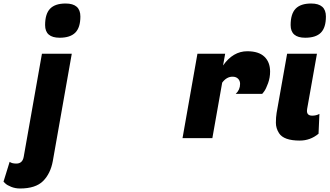

<svg xmlns="http://www.w3.org/2000/svg" viewBox="-147 -787 1879 1094"><path d="M-33 287Q-60 287 -83.5 277.5Q-107 268 -117 258L-127 248L-92 135Q-80 145 -54 145Q-19 145 -12 107L92 -481H262L154 130Q141 202 98.5 244.5Q56 287 -33 287ZM110 -644Q110 -708 138.5 -737.5Q167 -767 227 -767Q311 -767 311 -693Q311 -630 282 -601Q253 -572 193 -572Q110 -572 110 -644Z M1392 -379Q1392 -345 1380.5 -313Q1369 -281 1358 -266L1347 -252H1196Q1221 -275 1221 -309Q1221 -327 1209.5 -338.5Q1198 -350 1178 -350Q1144 -350 1119 -316L1063 0H893L978 -481H1136L1124 -414Q1181 -495 1262 -495Q1327 -495 1359.5 -464Q1392 -433 1392 -379Z M1632 -128Q1655 -128 1673 -138L1668 -25Q1621 14 1561 14Q1470 14 1443 -28Q1425 -56 1425 -87.5Q1425 -119 1429 -143L1489 -481H1659L1603 -166Q1602 -160 1602 -155Q1602 -128 1632 -128ZM1509 -644Q1509 -708 1537.5 -737.5Q1566 -767 1626 -767Q1710 -767 1710 -693Q1710 -630 1681.5 -601Q1653 -572 1592 -572Q1509 -572 1509 -644Z"/></svg>

Font: Fugaz One
Style: Regular
Weight: 400
Designer: Daniel Hernandez
Foundry: Daniel Hernandez
Version: Version 1.002